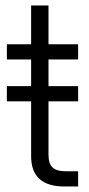

<svg xmlns="http://www.w3.org/2000/svg" viewBox="-20 -676 324 696"><path d="M263.2 -363.8V-308.6H155.8V-115.7Q155.8 -83 170.2 -69.1Q184.6 -55.2 218.3 -55.2H263.2V0H213.4Q92.8 0 92.8 -109.9V-308.6H4.9V-363.8H92.8V-460.4H4.9V-515.6H92.8V-656.2H155.8V-515.6H263.2V-460.4H155.8V-363.8Z"/></svg>

Font: Inter Display Light
Style: Regular
Weight: 300
Designer: Rasmus Andersson
Foundry: rsms
Version: Version 4.000;git-a52131595